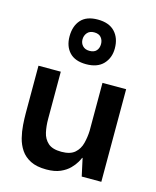

<svg xmlns="http://www.w3.org/2000/svg" viewBox="-104 -741 670 823"><g transform="rotate(15 230.5 -329.0)"><path d="M180 10Q137 10 109.5 -4Q82 -18 66.5 -41Q51 -64 44 -92Q37 -120 35 -148.5Q33 -177 33 -201V-411H132V-201Q132 -170 138 -142.5Q144 -115 163.5 -97.5Q183 -80 223 -80Q262 -80 282 -97.5Q302 -115 309 -142.5Q316 -170 317 -198V-411H422V0H335L318 -78H316Q314 -72 306 -58Q298 -44 282.5 -28Q267 -12 242 -1Q217 10 180 10ZM228 -470Q179 -470 154 -496.5Q129 -523 129 -567Q129 -613 153.5 -640.5Q178 -668 228 -668Q278 -668 304 -640.5Q330 -613 330 -567Q330 -525 304 -497.5Q278 -470 228 -470ZM227 -529Q248 -529 258 -540.5Q268 -552 268 -570Q268 -587 258 -599Q248 -611 227 -611Q207 -611 196.5 -598.5Q186 -586 186 -569Q186 -552 197 -540.5Q208 -529 227 -529Z"/></g></svg>

Font: Darker Grotesque
Style: Bold
Weight: 700
Designer: Gabriel Lam
Foundry: TypeRant
Version: Version 1.000;gftools[0.9.28]